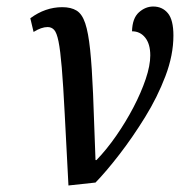

<svg xmlns="http://www.w3.org/2000/svg" viewBox="-20 -561 561 589"><path d="M73 -505Q119 -539 171 -539Q198 -539 215 -528.5Q232 -518 241.5 -489.5Q251 -461 256.5 -408.5Q262 -356 265.5 -273Q269 -190 273 -70H276Q307 -102 336.5 -144.5Q366 -187 389.5 -232Q413 -277 427 -318.5Q441 -360 441 -391Q441 -426 425.5 -445.5Q410 -465 385 -465Q386 -505 406 -523Q426 -541 450 -541Q478 -541 495 -520.5Q512 -500 512 -452Q512 -392 487.5 -327.5Q463 -263 425 -201.5Q387 -140 346.5 -87.5Q306 -35 273 -1L190 8Q183 -124 178.5 -212Q174 -300 169.5 -353.5Q165 -407 159.5 -434Q154 -461 146 -469.5Q138 -478 126 -478Q107 -478 83 -463Z"/></svg>

Font: Noto Serif SemiCondensed
Style: Italic
Weight: 400
Width: 4
Italic angle: -12°
Designer: Monotype Design Team
Foundry: Monotype Imaging Inc.
Version: Version 2.013